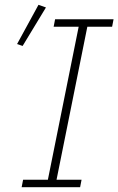

<svg xmlns="http://www.w3.org/2000/svg" viewBox="-20 -778 492 798"><path d="M70 0 76 -31H179L307 -667H203L209 -698H452L446 -667H343L215 -31H319L313 0ZM74 -587 51 -595 140 -758 171 -747Z"/></svg>

Font: IBM Plex Sans ExtLt
Style: Italic
Weight: 200
Italic angle: -11°
Designer: Mike Abbink, Paul van der Laan, Pieter van Rosmalen
Foundry: Bold Monday
Version: Version 3.005